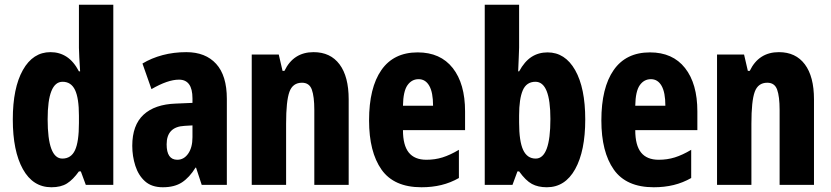

<svg xmlns="http://www.w3.org/2000/svg" viewBox="-20 -780 3506 810"><path d="M197 10Q119 10 76.5 -66.5Q34 -143 34 -276Q34 -409 76.5 -484.5Q119 -560 193 -560Q231 -560 261 -540.5Q291 -521 313 -479H318Q316 -513 314.5 -538Q313 -563 313 -578V-760H458V0H342L321 -57H313Q288 -22 262.5 -6Q237 10 197 10ZM243 -111Q280 -111 296.5 -146.5Q313 -182 313 -261V-292Q313 -366 296.5 -400.5Q280 -435 244 -435Q181 -435 181 -277Q181 -111 243 -111Z M766 -560Q847 -560 892 -510.5Q937 -461 937 -363V0H831L807 -73H805Q779 -31 747.5 -10.5Q716 10 667 10Q620 10 592 -15Q564 -40 551 -80.5Q538 -121 538 -165Q538 -252 585.5 -296Q633 -340 722 -343L792 -346V-365Q792 -444 735 -444Q688 -444 619 -404L581 -512Q619 -535 666 -547.5Q713 -560 766 -560ZM758 -249Q683 -245 683 -171Q683 -106 728 -106Q756 -106 774 -132Q792 -158 792 -201V-251Z M1303 -560Q1374 -560 1412.5 -508.5Q1451 -457 1451 -361V0H1306V-316Q1306 -373 1295.5 -402Q1285 -431 1254 -431Q1215 -431 1201 -392.5Q1187 -354 1187 -258V0H1042V-550H1156L1172 -481H1180Q1218 -560 1303 -560Z M1742 -559Q1838 -559 1890 -493Q1942 -427 1942 -310V-231H1680Q1680 -167 1704.5 -136.5Q1729 -106 1779 -106Q1815 -106 1847 -116Q1879 -126 1916 -148V-29Q1881 -9 1842 0.5Q1803 10 1758 10Q1642 10 1589.5 -64.5Q1537 -139 1537 -272Q1537 -410 1589 -484.5Q1641 -559 1742 -559ZM1746 -446Q1717 -446 1699 -420.5Q1681 -395 1680 -334H1807Q1807 -390 1791 -418Q1775 -446 1746 -446Z M2170 -579Q2170 -563 2168.5 -538Q2167 -513 2166 -479H2170Q2193 -521 2222.5 -540Q2252 -559 2290 -559Q2364 -559 2406.5 -484Q2449 -409 2449 -276Q2449 -143 2406.5 -66.5Q2364 10 2287 10Q2250 10 2224 -4Q2198 -18 2170 -57H2163L2142 0H2025V-760H2170ZM2239 -435Q2201 -435 2185.5 -399Q2170 -363 2170 -293V-263Q2170 -184 2187 -147.5Q2204 -111 2240 -111Q2302 -111 2302 -278Q2302 -435 2239 -435Z M2722 -559Q2818 -559 2870 -493Q2922 -427 2922 -310V-231H2660Q2660 -167 2684.5 -136.5Q2709 -106 2759 -106Q2795 -106 2827 -116Q2859 -126 2896 -148V-29Q2861 -9 2822 0.5Q2783 10 2738 10Q2622 10 2569.5 -64.5Q2517 -139 2517 -272Q2517 -410 2569 -484.5Q2621 -559 2722 -559ZM2726 -446Q2697 -446 2679 -420.5Q2661 -395 2660 -334H2787Q2787 -390 2771 -418Q2755 -446 2726 -446Z M3266 -560Q3337 -560 3375.5 -508.5Q3414 -457 3414 -361V0H3269V-316Q3269 -373 3258.5 -402Q3248 -431 3217 -431Q3178 -431 3164 -392.5Q3150 -354 3150 -258V0H3005V-550H3119L3135 -481H3143Q3181 -560 3266 -560Z"/></svg>

Font: Noto Sans Lao ExtraCondensed ExtraBold
Style: Regular
Weight: 800
Width: 2
Designer: Monotype Design Team
Foundry: Monotype Imaging Inc.
Version: Version 2.003; ttfautohint (v1.8.4.7-5d5b)